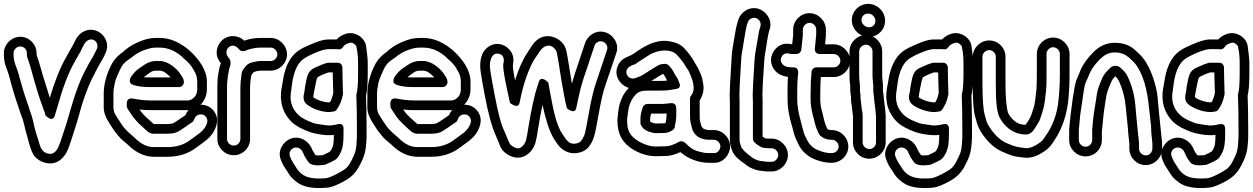

<svg xmlns="http://www.w3.org/2000/svg" viewBox="-21 -749 6475 992"><path d="M118 -474V-466C118 -454 122 -446 127 -432C137 -405 145 -369 154 -339C166 -300 175 -265 188 -229L198 -201C203 -183 210 -172 214 -153C214 -153 250 -113 262 -151C265 -162 270 -178 276 -198C304 -298 333 -375 365 -430L380 -457C385 -466 390 -475 396 -485C407 -505 416 -535 438 -543C469 -554 492 -522 479 -495L464 -465C457 -450 448 -439 440 -424L426 -397C396 -345 368 -270 339 -168C332 -140 324 -117 318 -98C307 -66 293 -17 280 12C274 26 258 47 238 46C207 45 192 24 185 1C172 -41 161 -72 151 -118C145 -147 141 -155 133 -179L124 -207C103 -265 90 -311 74 -370C66 -400 49 -427 49 -466V-474C49 -493 65 -509 84 -509C103 -509 118 -493 118 -474ZM-1 -474V-466C-1 -443 3 -421 11 -401C17 -385 22 -371 26 -357C42 -296 55 -251 76 -191L85 -163C89 -152 92 -144 95 -137C100 -124 109 -81 113 -67C126 -28 131 12 150 47C171 86 243 117 292 76C322 51 332 21 346 -22C361 -70 373 -101 387 -154C414 -254 444 -327 470 -372V-373L484 -400C497 -425 513 -447 524 -474C547 -522 520 -569 486 -586C431 -613 384 -577 367 -538C358 -518 346 -499 336 -481L321 -454C290 -400 262 -330 236 -243V-245C225 -282 214 -315 202 -354C192 -385 184 -421 173 -450C170 -459 168 -465 168 -467V-474C168 -520 130 -559 84 -559C38 -559 -1 -520 -1 -474Z M668 -310C692 -302 721 -299 756 -299H904C919 -299 929 -313 929 -324V-326C929 -341 921 -351 914 -362C896 -392 849 -434 804 -434H785C764 -434 744 -427 726 -415C712 -405 703 -399 701 -398C685 -389 617 -327 668 -310ZM722 -350C732 -358 737 -362 754 -374C764 -381 774 -384 785 -384H804C812 -384 824 -381 839 -369C848 -362 855 -355 861 -349H756C743 -349 733 -349 722 -350ZM1015 -208C1038 -231 1049 -260 1048 -295V-326C1048 -359 1037 -387 1021 -414C1006 -438 985 -464 958 -488C912 -528 860 -553 804 -553H785C760 -553 737 -548 715 -540C684 -529 652 -513 626 -491C622 -488 619 -484 615 -481C592 -465 573 -447 559 -423C537 -383 515 -325 515 -267V-194C515 -169 524 -144 540 -119C549 -104 571 -69 584 -55C593 -45 599 -36 606 -30C621 -17 631 -9 639 -2C678 37 724 61 773 61H844C900 61 950 46 991 15C1038 -20 1075 -40 1094 -92C1101 -111 1104 -135 1095 -156C1083 -185 1055 -209 1015 -208ZM953 -180C946 -172 942 -166 937 -154C924 -146 888 -119 873 -112C871 -111 858 -108 838 -108H773L770 -111C763 -118 756 -124 749 -130C727 -149 711 -166 700 -183C719 -181 738 -180 756 -180H948ZM756 -230C726 -230 696 -234 664 -240C657 -241 634 -243 634 -215V-201C634 -196 636 -190 639 -186C644 -179 648 -173 653 -165C668 -140 690 -115 717 -92C732 -79 747 -58 773 -58H838C861 -58 880 -60 895 -67C912 -75 947 -101 962 -111C968 -115 979 -119 983 -134C987 -145 993 -151 1002 -155C1025 -164 1042 -152 1048 -136C1053 -125 1050 -119 1047 -109C1035 -72 998 -53 961 -25C929 -1 891 11 844 11H773C740 11 708 -4 674 -38C667 -45 656 -53 641 -67C635 -73 629 -79 621 -88C610 -101 590 -134 581 -147C568 -166 565 -182 565 -194V-267C565 -278 566 -286 567 -292C573 -322 571 -326 586 -360C605 -403 610 -418 643 -441C648 -445 654 -448 659 -452C680 -470 704 -484 732 -493C748 -498 763 -503 785 -503H804C846 -503 886 -487 925 -451L926 -449C951 -429 968 -410 978 -390C979 -389 979 -387 980 -386C992 -369 998 -350 998 -326V-295C999 -267 991 -250 971 -237C965 -233 958 -230 948 -230Z M1412 -468C1412 -450 1396 -434 1378 -434H1325C1311 -434 1298 -430 1283 -427C1266 -424 1253 -414 1244 -401C1236 -390 1229 -385 1227 -367L1225 -350C1223 -334 1221 -319 1221 -298V-31C1221 -13 1206 3 1187 3C1168 3 1152 -13 1152 -31V-298C1152 -330 1155 -339 1157 -360L1160 -377C1162 -388 1164 -398 1168 -409C1169 -412 1170 -415 1170 -418V-430C1170 -439 1162 -449 1157 -455C1145 -471 1146 -492 1161 -505C1179 -520 1200 -513 1214 -494C1221 -485 1234 -482 1244 -486C1271 -497 1297 -503 1325 -503H1378C1396 -503 1412 -486 1412 -468ZM1187 53C1233 53 1271 15 1271 -31V-298C1271 -319 1273 -329 1275 -344L1277 -359C1279 -363 1281 -365 1285 -371C1292 -381 1313 -383 1325 -384H1378C1423 -384 1462 -423 1462 -468C1462 -513 1423 -553 1378 -553H1325C1296 -553 1270 -549 1241 -539C1228 -552 1210 -560 1191 -562C1142 -567 1103 -530 1099 -486C1096 -461 1105 -442 1120 -422C1116 -410 1112 -399 1110 -385L1107 -368C1103 -346 1102 -329 1102 -298V-31C1102 15 1141 53 1187 53Z M1709 -425H1674C1672 -425 1670 -424 1668 -424C1652 -420 1625 -408 1612 -402C1570 -385 1567 -363 1556 -306C1554 -294 1553 -282 1552 -276C1547 -255 1541 -228 1565 -209C1590 -189 1638 -170 1679 -170H1683L1703 -173C1710 -174 1716 -178 1719 -183C1734 -204 1745 -230 1750 -258C1751 -261 1751 -264 1751 -267C1749 -331 1748 -375 1748 -398V-401C1748 -410 1742 -419 1734 -423C1730 -425 1714 -425 1709 -425ZM1598 -246C1598 -261 1603 -278 1606 -297C1611 -326 1615 -343 1620 -350C1634 -359 1658 -369 1677 -375H1698C1698 -351 1700 -315 1701 -269C1697 -250 1692 -235 1684 -221L1677 -220C1649 -221 1616 -233 1598 -246ZM1820 -256C1822 -211 1823 -154 1823 -86V-41C1820 28 1817 37 1793 84C1783 104 1772 117 1761 125C1745 137 1686 170 1661 172C1582 178 1549 164 1524 137C1519 131 1518 129 1515 126C1514 124 1510 117 1507 113C1496 97 1488 84 1484 75L1478 61C1469 41 1481 22 1495 16C1515 7 1535 20 1541 33L1547 45C1553 60 1561 73 1574 90C1584 103 1611 107 1630 105C1643 104 1652 103 1652 103C1656 103 1660 102 1663 100C1679 92 1711 81 1723 66C1754 24 1754 -11 1754 -83C1754 -87 1755 -115 1723 -107C1699 -101 1681 -100 1670 -101C1632 -106 1606 -110 1599 -113C1561 -127 1535 -141 1523 -153C1486 -187 1473 -229 1484 -285C1485 -292 1486 -303 1488 -316C1497 -382 1518 -423 1545 -443C1574 -464 1645 -495 1674 -495H1720C1721 -495 1723 -495 1726 -494C1736 -492 1747 -498 1752 -507C1756 -514 1764 -521 1783 -527C1794 -530 1804 -530 1819 -512C1820 -511 1821 -509 1821 -504C1821 -502 1822 -500 1822 -499C1827 -476 1829 -450 1829 -421V-366C1829 -315 1826 -280 1821 -264C1820 -261 1820 -258 1820 -256ZM1870 -254C1876 -279 1879 -316 1879 -366V-421C1879 -452 1874 -479 1871 -507C1866 -557 1810 -588 1768 -575C1748 -569 1732 -560 1718 -545H1674C1649 -545 1620 -535 1583 -519C1560 -509 1538 -500 1515 -483C1472 -450 1449 -395 1439 -322C1437 -310 1435 -301 1434 -295C1421 -225 1440 -162 1489 -116C1510 -97 1541 -81 1582 -66C1601 -59 1663 -46 1704 -52C1703 -11 1704 7 1685 33C1675 40 1657 48 1646 53C1640 53 1618 55 1610 53C1599 38 1596 32 1593 26L1587 13C1572 -20 1525 -53 1475 -30C1442 -15 1409 31 1432 81L1438 95C1444 110 1455 122 1466 141C1480 164 1490 175 1514 193C1548 219 1600 226 1665 221C1684 220 1705 213 1730 201C1781 177 1812 155 1837 106C1863 56 1870 34 1873 -39V-85C1873 -152 1872 -208 1870 -254Z M2030 -310C2054 -302 2083 -299 2118 -299H2266C2281 -299 2291 -313 2291 -324V-326C2291 -341 2283 -351 2276 -362C2258 -392 2211 -434 2166 -434H2147C2126 -434 2106 -427 2088 -415C2074 -405 2065 -399 2063 -398C2047 -389 1979 -327 2030 -310ZM2084 -350C2094 -358 2099 -362 2116 -374C2126 -381 2136 -384 2147 -384H2166C2174 -384 2186 -381 2201 -369C2210 -362 2217 -355 2223 -349H2118C2105 -349 2095 -349 2084 -350ZM2377 -208C2400 -231 2411 -260 2410 -295V-326C2410 -359 2399 -387 2383 -414C2368 -438 2347 -464 2320 -488C2274 -528 2222 -553 2166 -553H2147C2122 -553 2099 -548 2077 -540C2046 -529 2014 -513 1988 -491C1984 -488 1981 -484 1977 -481C1954 -465 1935 -447 1921 -423C1899 -383 1877 -325 1877 -267V-194C1877 -169 1886 -144 1902 -119C1911 -104 1933 -69 1946 -55C1955 -45 1961 -36 1968 -30C1983 -17 1993 -9 2001 -2C2040 37 2086 61 2135 61H2206C2262 61 2312 46 2353 15C2400 -20 2437 -40 2456 -92C2463 -111 2466 -135 2457 -156C2445 -185 2417 -209 2377 -208ZM2315 -180C2308 -172 2304 -166 2299 -154C2286 -146 2250 -119 2235 -112C2233 -111 2220 -108 2200 -108H2135L2132 -111C2125 -118 2118 -124 2111 -130C2089 -149 2073 -166 2062 -183C2081 -181 2100 -180 2118 -180H2310ZM2118 -230C2088 -230 2058 -234 2026 -240C2019 -241 1996 -243 1996 -215V-201C1996 -196 1998 -190 2001 -186C2006 -179 2010 -173 2015 -165C2030 -140 2052 -115 2079 -92C2094 -79 2109 -58 2135 -58H2200C2223 -58 2242 -60 2257 -67C2274 -75 2309 -101 2324 -111C2330 -115 2341 -119 2345 -134C2349 -145 2355 -151 2364 -155C2387 -164 2404 -152 2410 -136C2415 -125 2412 -119 2409 -109C2397 -72 2360 -53 2323 -25C2291 -1 2253 11 2206 11H2135C2102 11 2070 -4 2036 -38C2029 -45 2018 -53 2003 -67C1997 -73 1991 -79 1983 -88C1972 -101 1952 -134 1943 -147C1930 -166 1927 -182 1927 -194V-267C1927 -278 1928 -286 1929 -292C1935 -322 1933 -326 1948 -360C1967 -403 1972 -418 2005 -441C2010 -445 2016 -448 2021 -452C2042 -470 2066 -484 2094 -493C2110 -498 2125 -503 2147 -503H2166C2208 -503 2248 -487 2287 -451L2288 -449C2313 -429 2330 -410 2340 -390C2341 -389 2341 -387 2342 -386C2354 -369 2360 -350 2360 -326V-295C2361 -267 2353 -250 2333 -237C2327 -233 2320 -230 2310 -230Z M2684 0C2667 20 2655 23 2631 9C2610 -3 2612 -11 2603 -28C2601 -32 2595 -46 2586 -69C2586 -70 2585 -70 2585 -71C2569 -102 2552 -166 2535 -257C2531 -281 2510 -382 2510 -408C2510 -440 2521 -479 2557 -471C2576 -467 2587 -450 2580 -421C2580 -419 2579 -417 2579 -415V-409C2579 -380 2591 -320 2614 -217C2614 -217 2656 -183 2663 -217C2679 -298 2700 -364 2726 -417C2733 -431 2738 -440 2741 -444C2752 -460 2758 -470 2770 -487C2788 -512 2817 -523 2839 -503C2850 -493 2854 -484 2855 -481C2863 -448 2874 -364 2881 -326C2891 -273 2896 -236 2908 -190C2908 -190 2948 -155 2956 -190C2959 -205 2965 -230 2972 -264C2984 -320 3003 -369 3017 -412L3050 -511C3053 -521 3058 -527 3067 -532C3096 -546 3125 -518 3115 -490C3093 -423 3075 -370 3061 -329C3046 -286 3033 -232 3022 -168C3011 -105 3003 -65 2999 -53C2994 -40 2988 -29 2980 -20C2975 -14 2967 -9 2952 -7C2930 -4 2914 -12 2896 -40L2883 -59C2870 -78 2854 -116 2842 -168C2831 -214 2821 -274 2812 -322C2812 -322 2775 -363 2763 -326C2762 -323 2760 -315 2756 -304C2740 -260 2720 -161 2711 -103C2705 -63 2700 -37 2697 -26C2695 -17 2691 -9 2684 0ZM2723 31C2734 18 2742 2 2746 -14C2750 -28 2755 -54 2761 -95C2767 -133 2774 -170 2782 -207C2796 -142 2817 -68 2841 -32L2854 -12C2878 26 2915 47 2958 42C2982 39 3003 30 3018 13C3030 -1 3040 -18 3046 -36C3053 -56 3061 -95 3072 -159C3083 -222 3094 -273 3108 -312C3122 -353 3141 -408 3163 -474C3181 -525 3145 -569 3110 -581C3058 -599 3014 -563 3002 -527L2969 -428C2959 -399 2944 -354 2934 -317C2925 -362 2914 -453 2903 -494C2893 -532 2850 -565 2803 -562C2773 -560 2749 -543 2730 -517C2723 -507 2718 -499 2713 -491C2702 -473 2693 -462 2682 -439C2666 -408 2653 -375 2640 -334C2632 -373 2629 -400 2629 -409V-412C2634 -436 2633 -460 2620 -481C2599 -516 2549 -537 2505 -509C2474 -490 2460 -454 2460 -408C2460 -375 2480 -279 2485 -249C2503 -156 2521 -91 2540 -50C2552 -24 2556 -12 2562 3C2570 25 2585 40 2606 52C2648 76 2692 68 2723 31Z M3455 -77C3468 -88 3465 -94 3466 -98C3469 -112 3473 -135 3473 -149V-191C3473 -202 3467 -218 3446 -216C3420 -213 3404 -212 3402 -212H3324C3313 -212 3303 -204 3300 -195C3292 -172 3288 -153 3288 -136V-113C3288 -107 3290 -102 3294 -97C3305 -78 3327 -69 3348 -64C3356 -62 3361 -61 3368 -61L3413 -62C3427 -62 3442 -69 3455 -77ZM3338 -121V-136C3338 -141 3340 -149 3343 -162H3402C3407 -162 3410 -162 3423 -163V-149C3423 -142 3420 -124 3418 -114C3415 -113 3413 -112 3413 -112L3368 -111C3356 -111 3340 -119 3338 -121ZM3701 8C3701 24 3685 42 3672 42H3637C3625 42 3605 39 3580 31C3564 26 3551 18 3538 7C3526 -4 3508 -28 3487 -16C3458 0 3434 7 3416 7L3368 8C3339 8 3310 -1 3280 -18C3234 -45 3219 -74 3219 -126C3219 -140 3222 -153 3223 -165C3227 -201 3238 -229 3256 -252C3277 -278 3294 -281 3334 -281H3386C3417 -281 3433 -282 3457 -287C3465 -289 3506 -287 3487 -325C3487 -326 3485 -329 3484 -333C3478 -350 3469 -356 3461 -374C3455 -387 3446 -399 3433 -412C3428 -417 3421 -419 3415 -419C3405 -419 3389 -417 3381 -412C3365 -402 3356 -398 3330 -381C3295 -358 3294 -357 3260 -345C3239 -338 3222 -351 3217 -366C3209 -389 3227 -404 3241 -410L3254 -415C3264 -418 3268 -423 3279 -430L3302 -445C3327 -462 3345 -472 3355 -476C3400 -494 3451 -493 3476 -466C3492 -449 3512 -424 3521 -407C3527 -396 3535 -388 3540 -376C3555 -342 3578 -290 3549 -254C3545 -250 3544 -243 3544 -238V-153C3544 -123 3548 -113 3554 -88C3563 -50 3596 -27 3641 -27H3667C3685 -27 3701 -11 3701 8ZM3426 -333C3411 -331 3410 -331 3386 -331H3345C3369 -347 3391 -360 3405 -368C3416 -355 3417 -347 3426 -333ZM3751 8C3751 -38 3713 -77 3667 -77H3641C3632 -77 3631 -79 3620 -81C3612 -83 3604 -93 3602 -100C3596 -124 3594 -123 3594 -153V-230C3611 -256 3618 -286 3612 -317C3611 -323 3609 -331 3608 -339C3605 -357 3592 -382 3586 -396C3580 -408 3572 -418 3566 -430C3554 -453 3533 -480 3513 -501C3497 -518 3476 -528 3451 -533C3381 -550 3325 -520 3275 -487L3252 -471C3243 -465 3240 -464 3235 -462L3222 -456C3203 -449 3184 -435 3174 -415C3145 -360 3184 -307 3228 -295C3197 -264 3178 -220 3173 -170C3172 -156 3169 -141 3169 -126C3169 -55 3196 -8 3254 26C3291 47 3329 58 3368 58L3416 57C3441 57 3466 50 3494 37C3497 40 3501 42 3505 45C3534 70 3590 92 3637 92H3672C3715 92 3751 51 3751 8Z M4050 52C4050 7 4011 -33 3966 -33H3945C3942 -33 3936 -34 3933 -34C3930 -36 3923 -41 3919 -43V-226C3919 -236 3919 -243 3918 -256L3920 -314L3928 -442C3929 -454 3931 -469 3934 -484C3938 -508 3946 -565 3952 -586L3955 -596C3973 -646 3935 -692 3900 -703C3849 -719 3805 -684 3794 -648L3790 -635C3783 -612 3778 -586 3773 -553C3765 -499 3761 -493 3759 -450L3751 -315L3749 -254C3749 -245 3750 -235 3750 -226V-25C3750 -8 3754 11 3762 30C3772 56 3797 77 3830 100C3836 104 3841 109 3848 113C3870 125 3891 132 3914 134L3942 137H3945H3966C4011 137 4050 97 4050 52ZM4000 52C4000 70 3984 87 3966 87H3946L3918 84C3905 83 3889 79 3873 70C3867 67 3863 63 3858 59C3828 38 3813 20 3809 11C3803 -5 3800 -17 3800 -25V-226C3800 -235 3800 -244 3799 -253L3801 -313L3809 -448C3810 -459 3811 -470 3813 -480C3818 -507 3831 -596 3838 -621L3842 -632C3845 -642 3849 -648 3859 -653C3887 -668 3916 -640 3908 -613L3905 -603C3900 -590 3898 -572 3894 -548C3888 -509 3881 -483 3878 -446L3870 -316L3868 -257C3868 -246 3869 -235 3869 -226V-32C3869 -19 3880 -10 3888 -4L3898 3C3907 9 3916 14 3926 15L3936 16C3940 16 3942 17 3945 17H3966C3984 17 4000 34 4000 52Z M4162 -631C4181 -631 4196 -614 4196 -596V-568L4189 -497C4188 -486 4193 -470 4214 -470H4286C4304 -470 4321 -454 4321 -435C4321 -416 4304 -401 4286 -401H4197C4184 -401 4173 -390 4172 -379C4169 -348 4167 -310 4167 -265V-235C4167 -211 4171 -185 4178 -157C4191 -109 4190 -99 4207 -64L4212 -55C4214 -50 4218 -47 4222 -44C4234 -35 4251 -27 4270 -27H4277C4295 -27 4312 -11 4312 8C4312 27 4295 42 4277 42H4270C4254 42 4234 38 4211 29C4181 18 4161 0 4148 -28C4144 -37 4139 -45 4136 -52C4131 -62 4122 -104 4118 -116C4105 -162 4098 -201 4098 -235V-265C4098 -315 4100 -351 4103 -372C4104 -382 4101 -401 4078 -401H4072C4038 -401 4024 -411 4017 -425C4012 -434 4012 -440 4015 -450C4021 -467 4036 -479 4061 -471C4064 -470 4067 -470 4069 -470H4094C4107 -470 4118 -481 4119 -492L4127 -564V-567V-596C4127 -614 4143 -631 4162 -631ZM4362 8C4362 -38 4323 -77 4277 -77H4270C4268 -77 4257 -80 4254 -82C4238 -115 4239 -124 4227 -170C4220 -194 4217 -216 4217 -235V-265C4217 -298 4218 -327 4220 -351H4286C4332 -351 4371 -389 4371 -435C4371 -481 4332 -520 4286 -520H4242L4246 -565V-567V-596C4246 -642 4207 -681 4161 -681C4115 -681 4077 -642 4077 -596V-568L4072 -520C4053 -525 4029 -525 4010 -515C3976 -498 3947 -449 3972 -401C3987 -372 4015 -356 4050 -352C4048 -330 4048 -300 4048 -265V-235C4048 -195 4055 -150 4070 -101C4073 -93 4075 -81 4079 -67C4086 -40 4092 -30 4102 -8C4120 32 4152 60 4193 76C4220 86 4246 92 4270 92H4277C4323 92 4362 54 4362 8Z M4453 -568C4407 -568 4368 -529 4368 -483V-359C4368 -339 4369 -322 4372 -305V-291C4372 -275 4373 -264 4375 -254C4376 -250 4376 -247 4376 -245C4375 -236 4376 -226 4378 -213C4383 -185 4381 -181 4386 -151V-13C4386 33 4424 71 4470 71C4516 71 4555 33 4555 -13V-149V-151L4552 -187L4545 -244V-245V-248L4541 -282V-305V-307L4538 -343C4537 -349 4537 -354 4537 -359V-483C4537 -529 4499 -568 4453 -568ZM4471 21C4452 21 4436 5 4436 -13V-153C4436 -168 4431 -184 4431 -189C4431 -198 4425 -233 4425 -242C4426 -264 4422 -263 4422 -291V-307V-311C4420 -324 4418 -340 4418 -359V-483C4418 -501 4434 -518 4453 -518C4472 -518 4487 -501 4487 -483V-359C4487 -352 4487 -345 4488 -339L4491 -304V-281V-278L4495 -244V-242V-239L4502 -181L4505 -148V-13C4505 5 4490 21 4471 21ZM4465 -679C4484 -679 4502 -661 4502 -642C4502 -622 4488 -608 4468 -608C4449 -608 4430 -626 4430 -645C4430 -665 4445 -679 4465 -679ZM4380 -645C4380 -598 4421 -558 4468 -558C4514 -558 4552 -596 4552 -642C4552 -689 4512 -729 4465 -729C4418 -729 4380 -691 4380 -645Z M4837 -425H4802C4800 -425 4798 -424 4796 -424C4780 -420 4753 -408 4740 -402C4698 -385 4695 -363 4684 -306C4682 -294 4681 -282 4680 -276C4675 -255 4669 -228 4693 -209C4718 -189 4766 -170 4807 -170H4811L4831 -173C4838 -174 4844 -178 4847 -183C4862 -204 4873 -230 4878 -258C4879 -261 4879 -264 4879 -267C4877 -331 4876 -375 4876 -398V-401C4876 -410 4870 -419 4862 -423C4858 -425 4842 -425 4837 -425ZM4726 -246C4726 -261 4731 -278 4734 -297C4739 -326 4743 -343 4748 -350C4762 -359 4786 -369 4805 -375H4826C4826 -351 4828 -315 4829 -269C4825 -250 4820 -235 4812 -221L4805 -220C4777 -221 4744 -233 4726 -246ZM4948 -256C4950 -211 4951 -154 4951 -86V-41C4948 28 4945 37 4921 84C4911 104 4900 117 4889 125C4873 137 4814 170 4789 172C4710 178 4677 164 4652 137C4647 131 4646 129 4643 126C4642 124 4638 117 4635 113C4624 97 4616 84 4612 75L4606 61C4597 41 4609 22 4623 16C4643 7 4663 20 4669 33L4675 45C4681 60 4689 73 4702 90C4712 103 4739 107 4758 105C4771 104 4780 103 4780 103C4784 103 4788 102 4791 100C4807 92 4839 81 4851 66C4882 24 4882 -11 4882 -83C4882 -87 4883 -115 4851 -107C4827 -101 4809 -100 4798 -101C4760 -106 4734 -110 4727 -113C4689 -127 4663 -141 4651 -153C4614 -187 4601 -229 4612 -285C4613 -292 4614 -303 4616 -316C4625 -382 4646 -423 4673 -443C4702 -464 4773 -495 4802 -495H4848C4849 -495 4851 -495 4854 -494C4864 -492 4875 -498 4880 -507C4884 -514 4892 -521 4911 -527C4922 -530 4932 -530 4947 -512C4948 -511 4949 -509 4949 -504C4949 -502 4950 -500 4950 -499C4955 -476 4957 -450 4957 -421V-366C4957 -315 4954 -280 4949 -264C4948 -261 4948 -258 4948 -256ZM4998 -254C5004 -279 5007 -316 5007 -366V-421C5007 -452 5002 -479 4999 -507C4994 -557 4938 -588 4896 -575C4876 -569 4860 -560 4846 -545H4802C4777 -545 4748 -535 4711 -519C4688 -509 4666 -500 4643 -483C4600 -450 4577 -395 4567 -322C4565 -310 4563 -301 4562 -295C4549 -225 4568 -162 4617 -116C4638 -97 4669 -81 4710 -66C4729 -59 4791 -46 4832 -52C4831 -11 4832 7 4813 33C4803 40 4785 48 4774 53C4768 53 4746 55 4738 53C4727 38 4724 32 4721 26L4715 13C4700 -20 4653 -53 4603 -30C4570 -15 4537 31 4560 81L4566 95C4572 110 4583 122 4594 141C4608 164 4618 175 4642 193C4676 219 4728 226 4793 221C4812 220 4833 213 4858 201C4909 177 4940 155 4965 106C4991 56 4998 34 5001 -39V-85C5001 -152 5000 -208 4998 -254Z M5124 -456V-317C5124 -224 5128 -166 5148 -134C5179 -83 5224 -54 5280 -54C5295 -54 5300 -60 5308 -65C5312 -67 5315 -71 5317 -74C5322 -81 5327 -87 5332 -96L5343 -114C5349 -123 5353 -133 5357 -146C5369 -182 5377 -209 5381 -258L5384 -284C5386 -302 5386 -325 5386 -357V-470C5386 -488 5401 -505 5420 -505C5439 -505 5455 -488 5455 -470V-357C5455 -334 5454 -307 5452 -278L5450 -252C5449 -242 5448 -233 5447 -223C5440 -158 5416 -99 5391 -61C5376 -38 5365 -22 5358 -17C5322 10 5295 19 5276 16C5233 10 5230 12 5179 -10C5153 -21 5126 -44 5101 -78C5096 -86 5092 -92 5086 -101C5076 -116 5072 -140 5066 -159C5060 -179 5055 -234 5055 -317V-456C5055 -474 5071 -490 5090 -490C5109 -490 5124 -474 5124 -456ZM5005 -456V-317C5005 -232 5008 -176 5018 -144C5021 -133 5024 -123 5027 -112C5033 -89 5048 -65 5060 -49C5089 -8 5123 20 5160 36C5193 50 5216 59 5235 61C5248 62 5259 64 5269 65C5308 71 5348 54 5388 23C5404 11 5416 -7 5433 -34C5467 -86 5494 -163 5500 -247L5502 -274C5504 -305 5505 -332 5505 -357V-470C5505 -516 5466 -555 5420 -555C5374 -555 5336 -516 5336 -470V-357C5336 -326 5335 -303 5334 -288L5331 -262C5328 -229 5324 -206 5319 -190C5315 -178 5306 -149 5300 -139L5290 -122C5283 -111 5282 -111 5277 -104C5241 -105 5214 -121 5190 -160C5183 -171 5174 -226 5174 -317V-456C5174 -502 5136 -540 5090 -540C5044 -540 5005 -502 5005 -456Z M5588 9C5569 9 5553 -7 5553 -25V-71C5553 -78 5553 -85 5554 -91C5557 -111 5557 -132 5560 -154L5571 -229C5574 -247 5581 -305 5587 -319L5611 -374C5621 -397 5638 -418 5661 -442C5686 -467 5709 -478 5738 -478C5769 -478 5791 -469 5809 -454C5831 -435 5845 -420 5851 -411C5900 -337 5910 -252 5920 -153C5923 -118 5927 -108 5927 -70V-68L5933 -9V19C5933 37 5918 54 5899 54C5880 54 5864 37 5864 19V-8V-11L5858 -66C5856 -87 5847 -176 5845 -204C5841 -255 5828 -305 5806 -352C5798 -370 5785 -385 5767 -400C5760 -406 5750 -409 5742 -409C5735 -409 5724 -407 5716 -399C5700 -383 5684 -368 5676 -350C5659 -312 5649 -284 5646 -262C5642 -228 5629 -161 5626 -124C5624 -94 5622 -90 5622 -71V-25C5622 -7 5607 9 5588 9ZM5898 104C5944 104 5983 65 5983 19V-10V-12L5977 -71C5972 -122 5966 -174 5962 -222C5959 -281 5943 -340 5916 -398C5896 -439 5880 -458 5842 -492C5814 -517 5778 -528 5738 -528C5695 -528 5657 -510 5625 -476C5599 -450 5579 -423 5565 -394L5542 -339C5533 -318 5525 -263 5521 -237L5511 -160C5509 -146 5508 -134 5507 -123C5506 -103 5503 -91 5503 -71V-25C5503 21 5542 59 5588 59C5634 59 5672 21 5672 -25V-71C5672 -71 5672 -75 5673 -80C5677 -112 5679 -151 5685 -189C5697 -260 5691 -260 5722 -329C5725 -336 5731 -345 5742 -355C5751 -346 5757 -337 5760 -331C5779 -289 5791 -245 5795 -200C5797 -176 5808 -79 5808 -65V-62L5814 -7V19C5814 65 5852 104 5898 104Z M6264 -425H6229C6227 -425 6225 -424 6223 -424C6207 -420 6180 -408 6167 -402C6125 -385 6122 -363 6111 -306C6109 -294 6108 -282 6107 -276C6102 -255 6096 -228 6120 -209C6145 -189 6193 -170 6234 -170H6238L6258 -173C6265 -174 6271 -178 6274 -183C6289 -204 6300 -230 6305 -258C6306 -261 6306 -264 6306 -267C6304 -331 6303 -375 6303 -398V-401C6303 -410 6297 -419 6289 -423C6285 -425 6269 -425 6264 -425ZM6153 -246C6153 -261 6158 -278 6161 -297C6166 -326 6170 -343 6175 -350C6189 -359 6213 -369 6232 -375H6253C6253 -351 6255 -315 6256 -269C6252 -250 6247 -235 6239 -221L6232 -220C6204 -221 6171 -233 6153 -246ZM6375 -256C6377 -211 6378 -154 6378 -86V-41C6375 28 6372 37 6348 84C6338 104 6327 117 6316 125C6300 137 6241 170 6216 172C6137 178 6104 164 6079 137C6074 131 6073 129 6070 126C6069 124 6065 117 6062 113C6051 97 6043 84 6039 75L6033 61C6024 41 6036 22 6050 16C6070 7 6090 20 6096 33L6102 45C6108 60 6116 73 6129 90C6139 103 6166 107 6185 105C6198 104 6207 103 6207 103C6211 103 6215 102 6218 100C6234 92 6266 81 6278 66C6309 24 6309 -11 6309 -83C6309 -87 6310 -115 6278 -107C6254 -101 6236 -100 6225 -101C6187 -106 6161 -110 6154 -113C6116 -127 6090 -141 6078 -153C6041 -187 6028 -229 6039 -285C6040 -292 6041 -303 6043 -316C6052 -382 6073 -423 6100 -443C6129 -464 6200 -495 6229 -495H6275C6276 -495 6278 -495 6281 -494C6291 -492 6302 -498 6307 -507C6311 -514 6319 -521 6338 -527C6349 -530 6359 -530 6374 -512C6375 -511 6376 -509 6376 -504C6376 -502 6377 -500 6377 -499C6382 -476 6384 -450 6384 -421V-366C6384 -315 6381 -280 6376 -264C6375 -261 6375 -258 6375 -256ZM6425 -254C6431 -279 6434 -316 6434 -366V-421C6434 -452 6429 -479 6426 -507C6421 -557 6365 -588 6323 -575C6303 -569 6287 -560 6273 -545H6229C6204 -545 6175 -535 6138 -519C6115 -509 6093 -500 6070 -483C6027 -450 6004 -395 5994 -322C5992 -310 5990 -301 5989 -295C5976 -225 5995 -162 6044 -116C6065 -97 6096 -81 6137 -66C6156 -59 6218 -46 6259 -52C6258 -11 6259 7 6240 33C6230 40 6212 48 6201 53C6195 53 6173 55 6165 53C6154 38 6151 32 6148 26L6142 13C6127 -20 6080 -53 6030 -30C5997 -15 5964 31 5987 81L5993 95C5999 110 6010 122 6021 141C6035 164 6045 175 6069 193C6103 219 6155 226 6220 221C6239 220 6260 213 6285 201C6336 177 6367 155 6392 106C6418 56 6425 34 6428 -39V-85C6428 -152 6427 -208 6425 -254Z"/></svg>

Font: AppleStorm
Style: XbdOut
Weight: 800
Foundry: Cannot Into Space Fonts
Version: Version 1.01